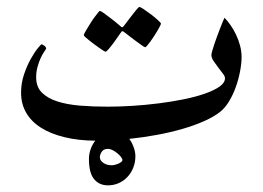

<svg xmlns="http://www.w3.org/2000/svg" viewBox="-20 -395 775 565"><path d="M378.4 64.9Q378.4 82.5 372.3 98.1Q366.2 113.8 355.2 125.5Q344.2 137.2 329.6 143.8Q314.9 150.4 297.9 150.4Q271.5 150.4 256.6 131.8Q241.7 113.3 241.7 72.8Q241.7 58.6 246.6 44.4Q251.5 30.3 260.3 19Q209.5 18.6 168.9 8.5Q128.4 -1.5 100.1 -19.5Q71.8 -37.6 56.9 -63.5Q42 -89.4 42 -122.1Q42 -150.4 50.8 -176.3Q59.6 -202.1 70.6 -221.7Q81.5 -241.2 91.1 -252.9Q100.6 -264.6 102.1 -264.6Q104.5 -264.6 110.1 -260.7Q115.7 -256.8 115.7 -252V-251.5Q115.7 -251 115.2 -250.5Q113.8 -248 108.9 -241Q104 -233.9 99.1 -222.9Q94.2 -211.9 90.3 -197.8Q86.4 -183.6 86.4 -167.5Q86.4 -139.6 103 -122.8Q119.6 -106 148.2 -96.7Q176.8 -87.4 215.1 -84.2Q253.4 -81.1 296.4 -81.1Q330.6 -81.1 369.4 -83.5Q408.2 -85.9 446.8 -90.8Q485.4 -95.7 520.5 -102.8Q555.7 -109.9 582.8 -119.4Q609.9 -128.9 626 -140.1Q642.1 -151.4 642.1 -165Q642.1 -170.4 635.7 -178.7Q629.4 -187 622.1 -196.5Q614.7 -206.1 608.4 -215.6Q602.1 -225.1 602.1 -232.9Q602.1 -236.3 604.5 -245.1Q606.9 -253.9 610.8 -265.4Q614.7 -276.9 619.4 -289.6Q624 -302.2 628.4 -313.2Q632.8 -324.2 636 -332.3Q639.2 -340.3 640.6 -342.8Q649.4 -334 658.4 -321Q667.5 -308.1 674.8 -292.7Q682.1 -277.3 686.5 -260.5Q690.9 -243.7 690.9 -227.5Q690.9 -208.5 686.5 -185.3Q682.1 -162.1 674.1 -139.4Q666 -116.7 654.3 -97.2Q642.6 -77.6 627.9 -65.9Q609.4 -51.3 580.8 -38.6Q552.2 -25.9 516.8 -15.6Q481.4 -5.4 441.4 2Q401.4 9.3 360.4 13.7Q368.7 24.9 373.5 38.6Q378.4 52.2 378.4 64.9ZM390.1 -374.5Q393.1 -374.5 403.3 -367.7Q413.6 -360.8 424.8 -352.3Q436 -343.8 444.8 -335.7Q453.6 -327.6 453.6 -325.7Q453.6 -323.7 450.7 -317.9Q447.8 -312 443.1 -304.2Q438.5 -296.4 432.9 -287.8Q427.2 -279.3 422.1 -272.2Q417 -265.1 412.8 -260.5Q408.7 -255.9 407.2 -255.9Q405.3 -255.9 395.8 -262.7Q386.2 -269.5 375 -277.8L345.7 -300.3Q342.8 -303.2 339.4 -303.2Q337.9 -303.2 335.4 -298.8Q324.2 -283.2 315.4 -270.5Q307.6 -259.8 300.3 -251.2Q293 -242.7 290.5 -242.7Q289.6 -242.7 284.4 -245.8Q279.3 -249 272 -254.2Q264.6 -259.3 256.8 -265.1Q249 -271 242.2 -276.4Q235.4 -281.7 231 -285.9Q226.6 -290 226.6 -291.5Q226.6 -293.5 229.7 -299.3Q232.9 -305.2 237.8 -313.2Q242.7 -321.3 248.3 -330.1Q253.9 -338.9 259.3 -345.9Q264.6 -353 268.6 -357.9Q272.5 -362.8 273.4 -362.8Q276.9 -362.8 286.6 -355.7Q296.4 -348.6 307.1 -340.3Q319.8 -330.6 334 -318.4Q336.9 -314.9 339.4 -314.9Q340.8 -314.9 342 -315.9Q343.3 -316.9 345.7 -320.3Q356.9 -335 366.2 -347.2Q374 -357.4 381.1 -366Q388.2 -374.5 390.1 -374.5ZM340.3 76.2Q340.3 72.3 335.9 66.7Q331.5 61 325 55.7Q318.4 50.3 311 46.6Q303.7 43 297.9 43Q285.6 43 279.8 51Q273.9 59.1 273.9 67.9Q273.9 77.1 283.9 84.2Q293.9 91.3 309.1 91.3Q313.5 91.3 318.8 89.8Q324.2 88.4 329.1 86.2Q334 84 337.2 81.3Q340.3 78.6 340.3 76.2Z"/></svg>

Font: Scheherazade
Style: Bold
Weight: 700
Version: Version 2.100 (build 932/914)